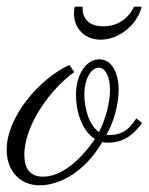

<svg xmlns="http://www.w3.org/2000/svg" viewBox="-44 -537 446 576"><path d="M275 -133C298 -169 312 -228 312 -267C312 -319 291 -359 254 -359C214 -359 184 -312 184 -254C184 -197 204 -143 241 -120C197 -57 142 -7 84 -7C47 -7 29 -31 29 -72C29 -164 110 -272 179 -321L164 -342C74 -301 -24 -186 -24 -88C-24 -23 17 19 75 19C131 19 208 -17 263 -111C269 -109 275 -109 281 -109C318 -109 352 -125 382 -168L365 -182C342 -146 320 -132 284 -132C281 -132 278 -132 275 -133ZM209 -254C209 -296 227 -334 253 -334C273 -334 286 -305 286 -267C286 -238 277 -187 253 -141C221 -163 209 -216 209 -254ZM381 -517H358C358 -517 335 -458 266 -458C196 -458 204 -517 204 -517H180C169 -462 203 -418 258 -418C312 -418 368 -462 381 -517Z"/></svg>

Font: Parisienne
Style: Regular
Weight: 400
Designer: Astigmatic (AOETI)
Foundry: Astigmatic (AOETI)
Version: Version 1.000